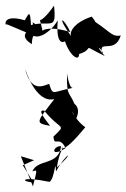

<svg xmlns="http://www.w3.org/2000/svg" viewBox="-66 -465 449 682"><path d="M49 -386C65 -363 -17 -349 47 -308C49 -363 69 -319 40 -352C60 -311 118 -354 139 -393C133 -320 150 -310 165 -318C180 -270 215 -243 215 -273C277 -293 213 -312 306 -266C259 -322 307 -280 298 -275C280 -328 342 -270 363 -339C329 -332 323 -358 253 -399C294 -337 286 -374 260 -406C195 -385 176 -347 189 -333C131 -414 159 -405 184 -351C85 -382 71 -343 85 -352C74 -430 61 -353 126 -445C135 -353 115 -394 44 -376C41 -434 36 -416 22 -393C-64 -418 -46 -367 -42 -379L34 -347L85 -364ZM55 104 15 122 53 183C8 181 3 159 110 181C129 169 130 91 133 144C171 74 205 69 136 130C144 68 168 50 152 62C167 66 199 33 237 -13C193 -44 177 -102 204 -43C236 -105 148 -118 209 -69C181 -151 171 -111 172 -198C170 -226 177 -147 194 -153C120 -140 123 -122 109 -166C105 -172 47 -121 23 -221C43 -160 80 -101 127 -113C63 -30 57 -28 112 -18C96 -40 64 -77 91 -72C151 2 172 -27 124 20C126 59 144 14 167 61C111 97 121 53 151 54C143 125 67 98 49 144C69 136 65 139 51 197L8 90Z"/></svg>

Font: Hussar Lance
Style: Regular
Weight: 700
Foundry: Cannot Into Space Fonts, PlusOne Fonts
Version: Version 2.27